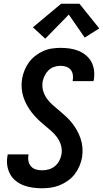

<svg xmlns="http://www.w3.org/2000/svg" viewBox="-20 -999 551 1027"><path d="M205 8Q179 8 154 4.5Q129 1 106.5 -7.5Q84 -16 65 -31Q46 -46 34.5 -67Q23 -88 19 -113Q15 -138 20 -164Q20 -166 20.5 -168Q21 -170 21 -173H133Q133 -172 132.5 -171Q132 -170 132 -169Q129 -152 132.5 -136Q136 -120 146.5 -108.5Q157 -97 172.5 -92.5Q188 -88 205 -88Q223 -88 241 -93Q259 -98 273.5 -110Q288 -122 297 -139Q306 -156 309 -174Q313 -199 306 -222.5Q299 -246 285 -265Q271 -284 253 -299.5Q235 -315 217 -330Q199 -345 182 -361.5Q165 -378 150.5 -396.5Q136 -415 124.5 -435.5Q113 -456 105.5 -479Q98 -502 96 -527Q94 -552 98 -577Q102 -600 111 -622.5Q120 -645 134.5 -665Q149 -685 169 -700.5Q189 -716 211.5 -726Q234 -736 257.5 -739.5Q281 -743 304 -743Q329 -743 353.5 -739.5Q378 -736 400 -727Q422 -718 440 -703Q458 -688 469 -667.5Q480 -647 483 -622.5Q486 -598 482 -573Q481 -571 481 -569Q481 -567 480 -565H369Q369 -566 369 -567Q369 -568 369 -569Q372 -584 369.5 -599.5Q367 -615 358 -626Q349 -637 334.5 -642Q320 -647 304 -647Q287 -647 270 -641.5Q253 -636 240 -623.5Q227 -611 219 -594.5Q211 -578 208 -562Q204 -536 211 -512.5Q218 -489 232 -470Q246 -451 264 -435.5Q282 -420 300 -405Q318 -390 335 -374Q352 -358 366.5 -339.5Q381 -321 392.5 -300Q404 -279 411.5 -256.5Q419 -234 421 -209Q423 -184 419 -158Q415 -135 405.5 -112Q396 -89 380.5 -68.5Q365 -48 344 -33Q323 -18 300 -8.5Q277 1 253 4.5Q229 8 205 8ZM222 -792 156 -853 307 -979H405L511 -847L433 -798L348 -921Z"/></svg>

Font: Iosevka SS04
Style: Bold Italic
Weight: 700
Italic angle: -9°
Monospace: yes
Designer: Belleve Invis
Foundry: Belleve Invis
Version: Version 19.0.0; ttfautohint (v1.8.4)